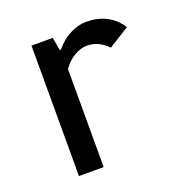

<svg xmlns="http://www.w3.org/2000/svg" viewBox="-93 -547 593 628"><g transform="rotate(-20 203.5 -233.0)"><path d="M160 -409 152 -454H78V0H164V-341C184 -371 217 -392 248 -392C277 -392 300 -379 320 -359L392 -404C366 -446 323 -466 274 -466C232 -466 193 -444 164 -409H160Z"/></g></svg>

Font: Tajawal Medium
Style: Regular
Weight: 500
Designer: Boutros Fonts
Foundry: Created by Boutros International 2017
Version: Version 1.700